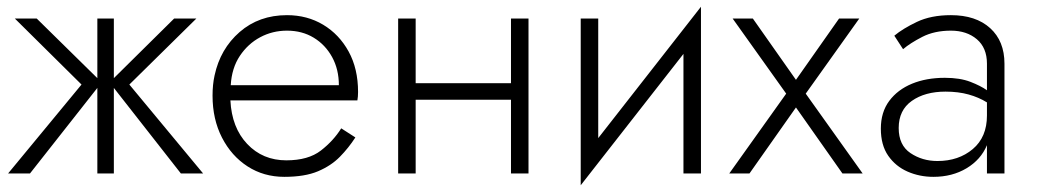

<svg xmlns="http://www.w3.org/2000/svg" viewBox="-20 -515 3086 570"><path d="M89 -460 269 -283V-460H318V-283L497 -460H563L364 -264L583 0H517L318 -254V0H269V-254L69 0H4L222 -264L24 -460Z M1035 -107Q1015 -76 989 -49.5Q963 -23 924 -6.5Q885 10 824 10Q763 10 715 -21Q667 -52 639 -106.5Q611 -161 611 -231Q611 -264 617 -291Q634 -370 691.5 -420Q749 -470 832 -470Q892 -470 939.5 -441.5Q987 -413 1015 -362Q1043 -311 1043 -242Q1043 -228 1041 -217H664Q668 -136 714 -87.5Q760 -39 830 -39Q895 -39 932.5 -68Q970 -97 993 -134ZM832 -424Q789 -424 752.5 -404.5Q716 -385 692 -349Q668 -313 665 -262H986Q986 -309 966 -345.5Q946 -382 911.5 -403Q877 -424 832 -424Z M1162 -460H1214V-268H1497V-460H1549V0H1497V-219H1214V0H1162Z M1756 -460V-105L2061 -495V0H2009V-355L1704 35V-460Z M2471 -460H2531L2372 -237L2541 0H2481L2343 -196L2205 0H2145L2314 -237L2155 -460H2215L2343 -278Z M2661 -369 2635 -409Q2660 -430 2702 -450Q2744 -470 2803 -470Q2877 -470 2919.5 -431.5Q2962 -393 2962 -326V0H2910V-84Q2892 -41 2849.5 -15.5Q2807 10 2751 10Q2710 10 2674.5 -5.5Q2639 -21 2617 -52.5Q2595 -84 2595 -133Q2595 -182 2620 -215.5Q2645 -249 2687.5 -266.5Q2730 -284 2785 -284Q2830 -284 2861 -272Q2892 -260 2910 -247V-326Q2910 -373 2880 -398.5Q2850 -424 2803 -424Q2754 -424 2718 -405.5Q2682 -387 2661 -369ZM2648 -135Q2648 -84 2683 -60.5Q2718 -37 2763 -37Q2826 -37 2868 -72.5Q2910 -108 2910 -172V-211Q2886 -226 2855.5 -234.5Q2825 -243 2787 -243Q2726 -243 2687 -215.5Q2648 -188 2648 -135Z"/></svg>

Font: Jost* Light
Style: Regular
Weight: 300
Version: Version 3.7